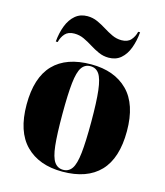

<svg xmlns="http://www.w3.org/2000/svg" viewBox="-117 -870 834 969"><g transform="rotate(15 300.5 -385.5)"><path d="M299 10Q177 10 107.5 -60Q38 -130 38 -271Q38 -412 105 -481.5Q172 -551 302 -551Q423 -551 492.5 -481.5Q562 -412 562 -271Q562 -130 495 -60Q428 10 299 10ZM301 0Q330 0 346.5 -24Q363 -48 369.5 -107Q376 -166 376 -271Q376 -375 369 -434Q362 -493 345.5 -517Q329 -541 300 -541Q271 -541 254.5 -517Q238 -493 231.5 -434Q225 -375 225 -271Q225 -166 231.5 -107Q238 -48 255 -24Q272 0 301 0ZM376 -606Q348 -606 323.5 -617Q299 -628 276 -642.5Q253 -657 229.5 -668Q206 -679 179 -679Q147 -679 130.5 -660.5Q114 -642 108 -616H98Q102 -662 116.5 -699.5Q131 -737 157 -759Q183 -781 220 -781Q248 -781 272.5 -770Q297 -759 320 -744.5Q343 -730 366.5 -719Q390 -708 416 -708Q448 -708 464.5 -726.5Q481 -745 487 -771H497Q493 -725 479 -687.5Q465 -650 439.5 -628Q414 -606 376 -606Z"/></g></svg>

Font: Noto Serif Display SemiCondensed Black
Style: Regular
Weight: 900
Width: 4
Designer: Monotype Design Team
Foundry: Monotype Imaging Inc.
Version: Version 2.009